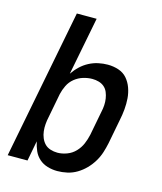

<svg xmlns="http://www.w3.org/2000/svg" viewBox="-112 -823 775 918"><g transform="rotate(15 275.0 -364.0)"><path d="M258 12Q233 12 209.5 5Q186 -2 168.5 -17.5Q151 -33 141.5 -54.5Q132 -76 127 -100L108 0H10L154 -740H252L196 -453Q210 -474 228.5 -491.5Q247 -509 269 -520.5Q291 -532 314.5 -537Q338 -542 361 -542Q389 -542 414.5 -533.5Q440 -525 456.5 -506Q473 -487 482 -462Q491 -437 493 -410.5Q495 -384 492.5 -356Q490 -328 484 -300L461 -180Q456 -156 448.5 -132.5Q441 -109 427.5 -86.5Q414 -64 395.5 -45Q377 -26 354.5 -12.5Q332 1 307 6.5Q282 12 258 12ZM236 -73Q259 -73 283 -82Q307 -91 324.5 -109.5Q342 -128 351.5 -150.5Q361 -173 366 -196L389 -316Q393 -333 394 -350Q395 -367 392.5 -383Q390 -399 384 -413.5Q378 -428 366.5 -438Q355 -448 339.5 -452.5Q324 -457 307 -457Q285 -457 262 -450Q239 -443 220 -427.5Q201 -412 190.5 -390.5Q180 -369 175 -347L152 -227Q148 -209 146.5 -191Q145 -173 147 -155.5Q149 -138 155.5 -122.5Q162 -107 173 -95.5Q184 -84 201 -78.5Q218 -73 236 -73Z"/></g></svg>

Font: Lode Dark
Style: Bold Italic
Weight: 700
Italic angle: -11°
Monospace: yes
Designer: Belleve Invis
Foundry: Belleve Invis
Version: Version 29.2.0; ttfautohint (v1.8.3)